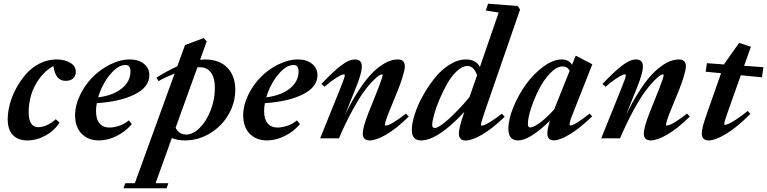

<svg xmlns="http://www.w3.org/2000/svg" viewBox="-20 -745 4131 1034"><path d="M127.4 11.2Q76.2 11.2 48.8 -18.3Q21.5 -47.9 21.5 -103Q21.5 -140.1 32.7 -183.1Q43.9 -226.1 66.9 -268.8Q89.8 -311.5 120.4 -346.4Q150.9 -381.3 193.8 -403.1Q236.8 -424.8 284.2 -424.8Q328.1 -424.8 358.2 -407Q388.2 -389.2 388.2 -358.4Q388.2 -336.4 373.8 -323Q359.4 -309.6 334.5 -309.6Q306.2 -309.6 290 -328.4Q273.9 -347.2 267.6 -389.6Q224.6 -365.7 193.6 -324Q162.6 -282.2 148.4 -235.4Q134.3 -188.5 134.3 -140.6Q134.3 -60.1 186.5 -60.1Q208 -60.1 233.9 -71.8Q259.8 -83.5 280.3 -103L300.8 -85Q272.9 -41.5 225.6 -15.1Q178.2 11.2 127.4 11.2Z M512.7 11.2Q455.1 11.2 419.7 -24.7Q384.3 -60.5 384.3 -124Q384.3 -176.8 410.6 -231.9Q437 -287.1 478.3 -329.1Q519.5 -371.1 573.5 -397.9Q627.4 -424.8 679.2 -424.8Q727.5 -424.8 756.1 -400.6Q784.7 -376.5 784.2 -339.8Q784.2 -275.9 705.1 -236.6Q626 -197.3 501.5 -189.5Q497.1 -168.5 497.1 -147.5Q497.1 -103 516.1 -80.6Q535.2 -58.1 569.3 -58.1Q592.8 -58.1 621.3 -67.4Q649.9 -76.7 673.8 -96.7L689.9 -76.7Q657.2 -37.1 608.9 -12.9Q560.5 11.2 512.7 11.2ZM655.8 -395Q614.7 -395 571.8 -342.3Q528.8 -289.6 508.8 -220.7Q589.4 -231 636 -268.8Q682.6 -306.6 682.6 -359.9Q682.6 -395 655.8 -395Z M975.6 11.2Q936.5 11.2 905.3 -1.5L817.9 241.7H886.7L877 269H645L654.8 241.7H706.1L920.4 -349.1Q863.8 -326.2 834 -308.1L822.3 -327.1Q884.3 -365.2 934.6 -387.7L976.6 -502.4L1076.7 -540L1093.3 -522.5L1057.6 -423.3Q1070.8 -424.8 1084.5 -424.8Q1161.1 -424.8 1204.1 -380.6Q1247.1 -336.4 1247.1 -262.2Q1247.1 -191.4 1210.7 -128.4Q1174.3 -65.4 1111.3 -27.1Q1048.3 11.2 975.6 11.2ZM1055.7 -382.8Q1051.3 -383.3 1043 -382.3L925.8 -57.1Q943.4 -20.5 982.9 -20.5Q1019.5 -20.5 1055.4 -56.2Q1091.3 -91.8 1114.3 -150.6Q1137.2 -209.5 1137.2 -271Q1137.2 -325.7 1115.7 -354.5Q1094.2 -383.3 1055.7 -382.8Z M1418 11.2Q1360.4 11.2 1325 -24.7Q1289.6 -60.5 1289.6 -124Q1289.6 -176.8 1315.9 -231.9Q1342.3 -287.1 1383.5 -329.1Q1424.8 -371.1 1478.8 -397.9Q1532.7 -424.8 1584.5 -424.8Q1632.8 -424.8 1661.4 -400.6Q1689.9 -376.5 1689.5 -339.8Q1689.5 -275.9 1610.4 -236.6Q1531.2 -197.3 1406.7 -189.5Q1402.3 -168.5 1402.3 -147.5Q1402.3 -103 1421.4 -80.6Q1440.4 -58.1 1474.6 -58.1Q1498 -58.1 1526.6 -67.4Q1555.2 -76.7 1579.1 -96.7L1595.2 -76.7Q1562.5 -37.1 1514.2 -12.9Q1465.8 11.2 1418 11.2ZM1561 -395Q1520 -395 1477.1 -342.3Q1434.1 -289.6 1414.1 -220.7Q1494.6 -231 1541.3 -268.8Q1587.9 -306.6 1587.9 -359.9Q1587.9 -395 1561 -395Z M1704.1 0 1813.5 -271Q1836.9 -328.6 1836.9 -340.3Q1836.9 -344.7 1833 -344.7Q1827.1 -344.7 1815.4 -339.6Q1803.7 -334.5 1779.5 -318.4Q1755.4 -302.2 1727.5 -277.8L1710.9 -293Q1774.4 -359.9 1816.9 -392.3Q1859.4 -424.8 1891.1 -424.8Q1928.7 -424.8 1928.7 -387.2Q1928.7 -353.5 1899.9 -280.8L1837.9 -126Q1871.1 -194.3 1904.8 -247.3Q1938.5 -300.3 1967.5 -333.3Q1996.6 -366.2 2025.6 -387.2Q2054.7 -408.2 2077.9 -416.5Q2101.1 -424.8 2123 -424.8Q2160.2 -424.8 2160.2 -387.2Q2160.2 -369.6 2147.9 -330.1Q2135.7 -290.5 2120.6 -253.9L2072.8 -136.7Q2053.2 -87.4 2053.2 -72.8Q2053.2 -68.8 2057.1 -68.8Q2083.5 -68.8 2166.5 -133.3L2181.2 -117.2Q2115.2 -52.2 2060.3 -20.5Q2005.4 11.2 1971.2 11.2Q1933.6 11.2 1933.6 -25.9Q1933.6 -58.6 1963.4 -134.8L2017.1 -269Q2040.5 -329.6 2040.5 -340.8Q2040.5 -344.7 2036.6 -344.7Q2032.2 -344.7 2021.5 -338.4Q2010.7 -332 1988.3 -309.6Q1965.8 -287.1 1940.2 -252.2Q1914.6 -217.3 1878.2 -151.1Q1841.8 -85 1805.2 0Z M2248 11.2Q2220.7 11.2 2209.2 -3.7Q2197.8 -18.6 2197.8 -46.4Q2197.8 -79.6 2212.9 -127.9Q2228 -176.3 2256.3 -227.5Q2284.7 -278.8 2319.8 -323.2Q2355 -367.7 2400.1 -396.2Q2445.3 -424.8 2489.3 -424.8Q2543 -424.8 2564.5 -384.3L2665.5 -677.2L2596.2 -688.5L2608.4 -725.1L2768.6 -712.9L2780.8 -693.4L2587.9 -135.7Q2569.8 -81.5 2569.8 -72.3Q2569.8 -68.4 2573.7 -68.4Q2579.6 -68.4 2591.3 -73Q2603 -77.6 2627.7 -93.3Q2652.3 -108.9 2683.1 -132.8L2697.8 -116.2Q2631.8 -52.2 2576.7 -20.3Q2521.5 11.7 2488.3 11.7Q2451.2 11.7 2451.2 -26.4Q2451.2 -55.2 2478 -134.8L2481 -143.1Q2414.6 -70.3 2354.2 -29.5Q2293.9 11.2 2248 11.2ZM2307.6 -71.3Q2307.6 -55.7 2320.8 -55.7Q2343.8 -55.7 2399.2 -106.4Q2454.6 -157.2 2508.3 -222.2L2549.3 -339.8Q2531.7 -389.6 2497.6 -389.6Q2470.2 -389.6 2441.2 -362.8Q2412.1 -335.9 2389.2 -295.7Q2366.2 -255.4 2347.2 -210.7Q2328.1 -166 2317.9 -128.4Q2307.6 -90.8 2307.6 -71.3Z M2770.5 11.2Q2717.8 11.2 2717.8 -50.8Q2717.8 -102.5 2744.9 -168.5Q2772 -234.4 2812.7 -290.8Q2853.5 -347.2 2906 -386Q2958.5 -424.8 3004.9 -424.8Q3043.9 -424.8 3060.5 -396L3080.6 -445.3L3169.9 -398.9L3066.4 -136.7Q3047.4 -90.8 3047.4 -73.7Q3047.4 -69.3 3050.8 -69.3Q3075.2 -69.3 3155.3 -133.3L3169.4 -118.7Q3102.5 -54.2 3048.8 -21.7Q2995.1 10.7 2963.4 10.7Q2927.7 10.7 2927.7 -26.4Q2927.7 -51.8 2941.9 -95.7Q2894.5 -47.9 2848.9 -18.3Q2803.2 11.2 2770.5 11.2ZM2822.8 -76.7Q2822.8 -58.6 2835 -58.6Q2854 -58.6 2890.1 -85.7Q2926.3 -112.8 2964.4 -155.8L3047.9 -363.8Q3035.6 -387.2 3009.8 -387.2Q2978 -387.2 2943.1 -350.8Q2908.2 -314.5 2882.6 -264.2Q2856.9 -213.9 2839.8 -161.4Q2822.8 -108.9 2822.8 -76.7Z M3217.8 0 3327.1 -271Q3350.6 -328.6 3350.6 -340.3Q3350.6 -344.7 3346.7 -344.7Q3340.8 -344.7 3329.1 -339.6Q3317.4 -334.5 3293.2 -318.4Q3269 -302.2 3241.2 -277.8L3224.6 -293Q3288.1 -359.9 3330.6 -392.3Q3373 -424.8 3404.8 -424.8Q3442.4 -424.8 3442.4 -387.2Q3442.4 -353.5 3413.6 -280.8L3351.6 -126Q3384.8 -194.3 3418.5 -247.3Q3452.1 -300.3 3481.2 -333.3Q3510.3 -366.2 3539.3 -387.2Q3568.4 -408.2 3591.6 -416.5Q3614.7 -424.8 3636.7 -424.8Q3673.8 -424.8 3673.8 -387.2Q3673.8 -369.6 3661.6 -330.1Q3649.4 -290.5 3634.3 -253.9L3586.4 -136.7Q3566.9 -87.4 3566.9 -72.8Q3566.9 -68.8 3570.8 -68.8Q3597.2 -68.8 3680.2 -133.3L3694.8 -117.2Q3628.9 -52.2 3574 -20.5Q3519 11.2 3484.9 11.2Q3447.3 11.2 3447.3 -25.9Q3447.3 -58.6 3477.1 -134.8L3530.8 -269Q3554.2 -329.6 3554.2 -340.8Q3554.2 -344.7 3550.3 -344.7Q3545.9 -344.7 3535.2 -338.4Q3524.4 -332 3502 -309.6Q3479.5 -287.1 3453.9 -252.2Q3428.2 -217.3 3391.8 -151.1Q3355.5 -85 3318.8 0Z M3796.9 11.2Q3759.3 11.2 3759.3 -26.9Q3759.3 -56.2 3787.6 -135.3L3863.3 -350.6L3780.3 -358.9L3787.1 -404.8L3879.9 -397.9L3881.8 -402.8L3960.4 -514.2L4023.9 -493.2L3987.3 -390.6L4091.3 -383.3L4083.5 -328.6L3969.7 -339.8L3898.9 -140.6Q3880.4 -89.8 3880.4 -76.2Q3880.4 -72.8 3884.3 -72.8Q3890.6 -72.8 3903.6 -78.1Q3916.5 -83.5 3944.6 -101.6Q3972.7 -119.6 4006.8 -147.5L4021 -131.8Q3949.2 -59.1 3890.4 -23.9Q3831.5 11.2 3796.9 11.2Z"/></svg>

Font: Elstob 18pt
Style: Bold Italic
Weight: 700
Italic angle: -20°
Designer: Peter S. Baker
Version: Version 1.015